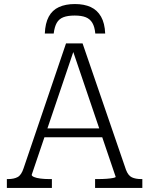

<svg xmlns="http://www.w3.org/2000/svg" viewBox="-20 -931 739 951"><path d="M351 -911Q305 -911 272 -896Q239 -881 221.5 -848.5Q204 -816 202 -765H246Q250 -798 261 -817.5Q272 -837 293.5 -845.5Q315 -854 350 -854Q384 -854 405 -845.5Q426 -837 437.5 -817.5Q449 -798 452 -765H501Q499 -816 480.5 -848.5Q462 -881 429.5 -896Q397 -911 351 -911ZM193 -295H493L503 -251H183ZM335 -697 348 -688 137 -65Q137 -59 149 -54Q161 -49 181 -46.5Q201 -44 224 -44H237V0H14V-44H19Q49 -44 67.5 -54Q86 -64 97 -98L307 -716H389L604 -90Q615 -61 633.5 -52.5Q652 -44 680 -44H685V0H451V-44H465Q488 -44 508 -45.5Q528 -47 540.5 -49.5Q553 -52 553 -55Z"/></svg>

Font: Roboto Serif ExtraLight
Style: Regular
Weight: 250
Version: Version 1.007